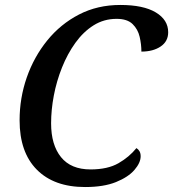

<svg xmlns="http://www.w3.org/2000/svg" viewBox="-20 -744 698 774"><path d="M323 10Q198 10 128.5 -60Q59 -130 59 -259Q59 -349 88 -432Q117 -515 170.5 -581Q224 -647 298.5 -685.5Q373 -724 465 -724Q558 -724 608 -694Q658 -664 658 -614Q658 -577 627.5 -556.5Q597 -536 550 -536Q550 -565 543 -595.5Q536 -626 514.5 -647Q493 -668 450 -668Q399 -668 357.5 -642Q316 -616 284 -571.5Q252 -527 230 -472Q208 -417 197 -359Q186 -301 186 -247Q186 -160 226 -110.5Q266 -61 345 -61Q414 -61 457.5 -86Q501 -111 530 -147Q538 -142 542.5 -134Q547 -126 547 -114Q547 -88 522 -59Q497 -30 447.5 -10Q398 10 323 10Z"/></svg>

Font: Noto Serif Medium
Style: Italic
Weight: 500
Italic angle: -12°
Designer: Monotype Design Team
Foundry: Monotype Imaging Inc.
Version: Version 2.014; ttfautohint (v1.8.4.7-5d5b)